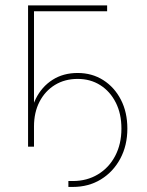

<svg xmlns="http://www.w3.org/2000/svg" viewBox="-20 -556 556 728"><path d="M239.3 152.8V130.4H255.9Q309.6 130.4 351.3 105.2Q393.1 80.1 416.7 35.2Q440.4 -9.8 440.4 -68.4Q440.4 -125 418.9 -167.2Q397.5 -209.5 360.1 -233.2Q322.8 -256.8 274.4 -256.8Q225.6 -256.8 188.2 -233.9Q150.9 -210.9 129.9 -170.4Q108.9 -129.9 108.9 -76.7H92.8Q92.8 -135.3 115.5 -181.2Q138.2 -227.1 179 -253.2Q219.7 -279.3 274.4 -279.3Q329.1 -279.3 371.6 -252.2Q414.1 -225.1 438.5 -177.7Q462.9 -130.4 462.9 -68.4Q462.9 -4.4 436 45.7Q409.2 95.7 362.5 124.3Q315.9 152.8 255.9 152.8ZM386.2 -535.6V-513.2H108.9V0H86.4V-535.6Z"/></svg>

Font: Inter 20pt Thin
Style: Regular
Weight: 250
Version: Version 4.001;git-66647c0bb